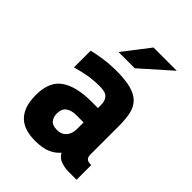

<svg xmlns="http://www.w3.org/2000/svg" viewBox="-210 -817 928 928"><g transform="rotate(45 254.5 -353.0)"><path d="M416 0Q396 0 370 -8Q344 -16 330 -41Q311 -18 280 -4.5Q249 9 198 9Q165 9 137 1Q109 -7 88.5 -25.5Q68 -44 56.5 -74.5Q45 -105 45 -151Q45 -242 99.5 -280Q154 -318 257 -318H302V-339Q302 -368 287.5 -383.5Q273 -399 235 -399Q192 -399 155.5 -392.5Q119 -386 81 -375V-489Q95 -493 114 -496.5Q133 -500 153.5 -503Q174 -506 195.5 -507.5Q217 -509 235 -509Q299 -509 338 -498.5Q377 -488 398.5 -466Q420 -444 427.5 -410Q435 -376 435 -330V-132Q435 -117 443 -108.5Q451 -100 474 -100V0ZM236 -103Q257 -103 269.5 -110.5Q282 -118 289.5 -129Q297 -140 299.5 -152.5Q302 -165 302 -175V-220H252Q220 -220 200 -206Q180 -192 180 -158Q180 -135 192.5 -119Q205 -103 236 -103ZM181 -580 285 -715H444L292 -580Z"/></g></svg>

Font: Share
Style: Bold
Weight: 700
Designer: Ralph du Carrois
Version: Version 1.002